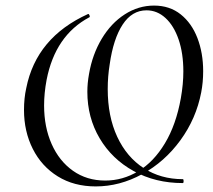

<svg xmlns="http://www.w3.org/2000/svg" viewBox="-20 -656 762 688"><path d="M66 -262Q66 -304 74 -340Q110 -522 296 -606Q299 -606 301 -600.5Q303 -595 300 -594Q178 -529 147 -370Q138 -322 138 -278Q138 -201 165 -140Q192 -79 241.5 -44Q291 -9 357 -9Q420 -9 475.5 -42.5Q531 -76 571 -142.5Q611 -209 628 -304Q637 -355 637 -400Q637 -465 620 -514.5Q603 -564 573 -591.5Q543 -619 505 -619Q453 -619 419.5 -568Q386 -517 373 -425Q366 -382 366 -337Q366 -239 400 -166Q434 -93 495 -53.5Q556 -14 635 -14Q638 -14 638 -7Q638 0 635 0Q537 0 459 -43Q381 -86 337 -160.5Q293 -235 293 -327Q293 -358 299 -391Q311 -461 344.5 -517Q378 -573 427 -604.5Q476 -636 532 -636Q588 -636 627.5 -604.5Q667 -573 687.5 -519.5Q708 -466 708 -401Q708 -361 701 -325Q683 -231 626.5 -153.5Q570 -76 489.5 -32Q409 12 323 12Q245 12 187 -24Q129 -60 97.5 -122.5Q66 -185 66 -262Z"/></svg>

Font: Cormorant Infant
Style: Italic
Weight: 400
Italic angle: -10°
Designer: Christian Thalmann (Catharsis Fonts)
Foundry: Catharsis Fonts
Version: Version 4.000